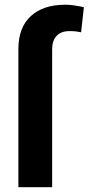

<svg xmlns="http://www.w3.org/2000/svg" viewBox="-20 -780 370 800"><path d="M197.3 0H56.6V-575.2Q56.6 -665.5 108.4 -712.9Q160.2 -760.3 251.5 -760.3Q271.5 -760.3 290.5 -757.3Q309.6 -754.4 329.6 -750L317.9 -645.5Q307.1 -647.9 296.1 -649.2Q285.2 -650.4 269.5 -650.4Q234.9 -650.4 216.1 -630.9Q197.3 -611.3 197.3 -575.2Z"/></svg>

Font: Vazirmatn RD UI
Style: Bold
Weight: 700
Designer: Saber Rastikerdar
Foundry: Saber Rastikerdar
Version: Version 33.003